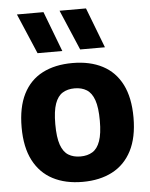

<svg xmlns="http://www.w3.org/2000/svg" viewBox="-56 -854 714 911"><g transform="rotate(-5 301.0 -399.0)"><path d="M301 10.5Q219 10.5 159.2 -20.8Q99.5 -52 67 -114.8Q34.5 -177.5 34.5 -272Q34.5 -367.5 66.2 -430.5Q98 -493.5 157.8 -524.5Q217.5 -555.5 301 -555.5Q384.5 -555.5 444.2 -524.2Q504 -493 535.8 -430.2Q567.5 -367.5 567.5 -273Q567.5 -178 535 -115Q502.5 -52 442.8 -20.8Q383 10.5 301 10.5ZM301 -110.5Q334.5 -110.5 358.2 -125Q382 -139.5 394.5 -174.8Q407 -210 407 -271.5Q407 -334.5 394.5 -370Q382 -405.5 358.2 -420.2Q334.5 -435 301 -435Q267.5 -435 243.8 -420.5Q220 -406 207.5 -370.8Q195 -335.5 195 -273.5Q195 -210.5 207.5 -175Q220 -139.5 243.8 -125Q267.5 -110.5 301 -110.5ZM343.5 -616.5 262 -808H388L461.5 -616.5ZM140.5 -616.5 59 -808H185.5L258.5 -616.5Z"/></g></svg>

Font: Encode Sans Condensed Thin
Style: Bold
Weight: 700
Version: Version 3.002